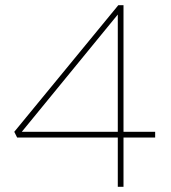

<svg xmlns="http://www.w3.org/2000/svg" viewBox="-20 -720 660 740"><path d="M434 0V-190H46L35 -212L436 -700H456V-212H578V-190H456V0ZM434 -212V-664L64 -212Z"/></svg>

Font: Mach Thin
Style: Regular
Weight: 250
Version: Version 1.002